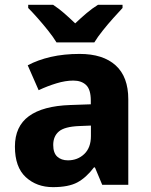

<svg xmlns="http://www.w3.org/2000/svg" viewBox="-20 -768 628 798"><path d="M372.1 -591.8H214.8Q201.2 -614.3 180.2 -640.6Q159.2 -667 137 -692.1Q114.7 -717.3 97.2 -734.9V-748H200.7Q225.1 -731.9 246.6 -713.1Q268.1 -694.3 292.5 -670.9Q317.4 -694.3 340.1 -713.6Q362.8 -732.9 387.2 -748H489.3V-734.9Q473.1 -717.8 450.7 -692.6Q428.2 -667.5 407 -640.9Q385.7 -614.3 372.1 -591.8ZM311 -543.9Q408.2 -543.9 460.7 -496.3Q513.2 -448.7 513.2 -355.5V0H404.8L374.5 -72.3H370.6Q337.9 -29.3 301.3 -9.8Q264.6 9.8 200.2 9.8Q132.3 9.8 87.2 -31.7Q42 -73.2 42 -158.7Q42 -242.7 100.1 -285.2Q158.2 -327.6 271.5 -331.5L357.4 -334.5V-350.1Q357.4 -396 337.9 -414.6Q318.4 -433.1 284.7 -433.1Q252 -433.1 214.4 -421.6Q176.8 -410.2 140.6 -393.1L95.2 -496.6Q137.2 -519 191.4 -531.5Q245.6 -543.9 311 -543.9ZM357.9 -246.1 309.1 -244.1Q248.5 -241.7 224.9 -221.7Q201.2 -201.7 201.2 -165.5Q201.2 -132.3 218 -116.9Q234.9 -101.6 262.2 -101.6Q302.7 -101.6 330.3 -127.9Q357.9 -154.3 357.9 -202.6Z"/></svg>

Font: Lunasima
Style: Bold
Weight: 700
Designer: The DocRepair Project, Monotype Design Team
Foundry: Google
Version: Version 2.009